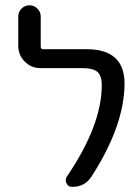

<svg xmlns="http://www.w3.org/2000/svg" viewBox="-20 -735 532 734"><path d="M311.5 -546.9Q455.1 -546.9 456.1 -417Q456.1 -255.9 330.1 -60.5Q304.7 -20.5 255.9 -20.5Q241.2 -20.5 234.4 -33.7Q227.5 -46.9 235.4 -59.6Q369.1 -255.9 369.1 -410.2Q369.1 -445.3 352.5 -460Q335.9 -474.6 295.9 -474.6H134.8Q99.6 -474.6 74.7 -499.5Q49.8 -524.4 49.8 -559.6V-671.9Q49.8 -689.5 62.5 -702.1Q75.2 -714.8 92.8 -714.8Q110.4 -714.8 123 -702.1Q135.7 -689.5 135.7 -671.9V-556.6Q135.7 -546.9 145.5 -546.9Z"/></svg>

Font: Gen Jyuu GothicX Regular
Style: Regular
Weight: 400
Designer: [Source Han Sans]
Ryoko NISHIZUKA  (kana & ideographs); Paul D. Hunt (Latin, Greek & Cyrillic); Wenlong ZHANG  (bopomofo
Version: Version 1.002.20150607